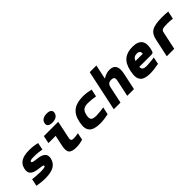

<svg xmlns="http://www.w3.org/2000/svg" viewBox="243 -1936 3151 3151"><g transform="rotate(-45 1818.5 -360.5)"><path d="M332 -178C396 -169 413 -166 409 -148C406 -130 372 -123 300 -123C227 -123 170 -129 112 -136L85 -10C156 2 206 9 282 9C444 9 544 -42 569 -160C597 -293 469 -310 381 -319C322 -325 297 -333 301 -353C305 -371 321 -378 401 -378C471 -378 525 -371 575 -361L601 -486C537 -501 488 -509 413 -509C255 -509 167 -458 144 -346C111 -195 263 -188 332 -178Z M1065 -126C1020 -126 1006 -148 1016 -192L1081 -500H748L720 -366H888L849 -184C817 -35 859 9 1002 9C1051 9 1101 0 1150 -14L1177 -139C1132 -130 1103 -126 1065 -126ZM906 -641C895 -590 929 -557 1007 -557C1081 -557 1130 -590 1141 -641L1142 -644C1153 -697 1118 -730 1044 -730C966 -730 918 -697 907 -644Z M1327 -256 1325 -244C1286 -63 1363 9 1553 9C1609 9 1670 1 1742 -14L1770 -144C1722 -136 1640 -127 1597 -127C1501 -127 1466 -152 1487 -248L1488 -252C1508 -348 1553 -373 1649 -373C1692 -373 1770 -364 1815 -356L1842 -486C1776 -501 1718 -509 1663 -509C1473 -509 1366 -437 1327 -256Z M2022 -710 1871 0H2026L2088 -291C2100 -348 2126 -373 2184 -373C2240 -373 2257 -348 2245 -291L2183 0H2339L2402 -295C2433 -442 2387 -509 2277 -509C2219 -509 2173 -489 2132 -463H2124L2177 -710Z M3002 -277C3033 -422 2977 -509 2813 -509C2647 -509 2549 -435 2511 -256L2509 -244C2470 -61 2535 9 2712 9C2765 9 2831 1 2911 -14L2937 -137C2895 -131 2802 -120 2756 -120C2686 -120 2657 -139 2659 -196H2928C2976 -196 2985 -199 3002 -277ZM2683 -308C2703 -360 2733 -380 2786 -380C2837 -380 2858 -351 2851 -308Z M3486 -374C3515 -374 3567 -372 3608 -366L3637 -502C3593 -507 3548 -509 3502 -509C3268 -509 3199 -459 3168 -314L3101 0H3274L3341 -314C3350 -357 3368 -374 3486 -374Z"/></g></svg>

Font: LT Wave Mono Black
Style: Italic
Weight: 900
Designer: Daniel Lyons
Version: Version 2.5 (Glyphs App)